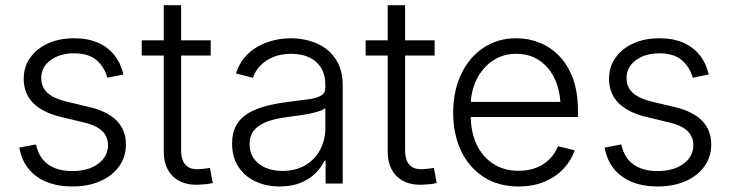

<svg xmlns="http://www.w3.org/2000/svg" viewBox="-20 -691 2749 723"><path d="M252.4 11.2Q198.2 11.2 156.2 -5.6Q114.3 -22.5 87.6 -55.2Q61 -87.9 52.7 -135.3L115.7 -147Q126 -97.2 160.9 -72Q195.8 -46.9 251.5 -46.9Q313 -46.9 349.9 -74.5Q386.7 -102.1 386.7 -143.6Q386.7 -176.8 364.3 -198Q341.8 -219.2 297.9 -229.5L210 -250.5Q139.6 -267.6 104.5 -303.5Q69.3 -339.4 69.3 -394.5Q69.3 -439.5 93.8 -473.9Q118.2 -508.3 160.9 -527.6Q203.6 -546.9 258.8 -546.9Q310.5 -546.9 348.6 -530.3Q386.7 -513.7 410.9 -483.2Q435.1 -452.6 444.8 -410.6L384.3 -398.4Q373.5 -438.5 343.5 -464.4Q313.5 -490.2 258.8 -490.2Q204.6 -490.2 169.9 -464.1Q135.3 -438 135.3 -397Q135.3 -362.8 158.9 -341.3Q182.6 -319.8 231.4 -308.1L315.9 -288.1Q385.3 -271.5 419.7 -236.3Q454.1 -201.2 454.1 -147Q454.1 -100.1 428.5 -64.5Q402.8 -28.8 357.4 -8.8Q312 11.2 252.4 11.2Z M773.4 -539.1V-481.9H513.7V-539.1ZM596.7 -671.4H662.1V-126Q662.1 -87.4 679.4 -69.3Q696.8 -51.3 732.9 -54.2Q740.7 -54.7 751.2 -55.9Q761.7 -57.1 770.5 -58.6L781.2 -2Q770.5 1 757.3 2.4Q744.1 3.9 731.4 4.4Q667.5 7.8 632.1 -25.9Q596.7 -59.6 596.7 -121.1Z M1033.2 11.2Q983.9 11.2 943.1 -7.3Q902.3 -25.9 878.2 -62.3Q854 -98.6 854 -150.9Q854 -191.4 869.4 -218.8Q884.8 -246.1 912.8 -263.4Q940.9 -280.8 979.2 -291Q1017.6 -301.3 1064 -307.1Q1109.9 -313 1141.1 -317.1Q1172.4 -321.3 1188.7 -330.8Q1205.1 -340.3 1205.1 -360.4V-372.1Q1205.1 -408.2 1189.9 -434.1Q1174.8 -460 1146.2 -474.1Q1117.7 -488.3 1076.7 -488.3Q1037.6 -488.3 1008.1 -475.8Q978.5 -463.4 959.5 -443.1Q940.4 -422.9 932.6 -397.9L868.7 -414.6Q883.3 -460 914.6 -489Q945.8 -518.1 987.8 -532.5Q1029.8 -546.9 1075.7 -546.9Q1109.9 -546.9 1144.5 -537.6Q1179.2 -528.3 1207.5 -507.6Q1235.8 -486.8 1253.2 -452.4Q1270.5 -418 1270.5 -367.7V0H1206.1V-85.9H1201.7Q1190.4 -61 1168 -38.8Q1145.5 -16.6 1112.1 -2.7Q1078.6 11.2 1033.2 11.2ZM1043 -47.4Q1093.3 -47.4 1129.6 -68.8Q1166 -90.3 1185.5 -127Q1205.1 -163.6 1205.1 -207.5V-284.2Q1198.2 -277.8 1182.4 -272.5Q1166.5 -267.1 1145.8 -262.9Q1125 -258.8 1103.5 -255.9Q1082 -252.9 1063.5 -250.5Q1018.6 -245.1 986.3 -233.2Q954.1 -221.2 937 -200.7Q919.9 -180.2 919.9 -147.9Q919.9 -116.2 936 -93.8Q952.1 -71.3 980 -59.3Q1007.8 -47.4 1043 -47.4Z M1616.7 -539.1V-481.9H1356.9V-539.1ZM1439.9 -671.4H1505.4V-126Q1505.4 -87.4 1522.7 -69.3Q1540 -51.3 1576.2 -54.2Q1584 -54.7 1594.5 -55.9Q1605 -57.1 1613.8 -58.6L1624.5 -2Q1613.8 1 1600.6 2.4Q1587.4 3.9 1574.7 4.4Q1510.7 7.8 1475.3 -25.9Q1439.9 -59.6 1439.9 -121.1Z M1933.1 11.2Q1857.4 11.2 1802 -24.2Q1746.6 -59.6 1716.6 -122.3Q1686.5 -185.1 1686.5 -266.6Q1686.5 -348.6 1716.6 -411.9Q1746.6 -475.1 1800.3 -511Q1854 -546.9 1923.8 -546.9Q1970.7 -546.9 2012.5 -530Q2054.2 -513.2 2086.7 -479.2Q2119.1 -445.3 2137.7 -394.8Q2156.2 -344.2 2156.2 -276.9V-250.5H1728V-307.1H2120.6L2090.8 -286.1Q2090.8 -344.7 2070.6 -390.4Q2050.3 -436 2012.9 -462.2Q1975.6 -488.3 1923.8 -488.3Q1872.6 -488.3 1834 -461.4Q1795.4 -434.6 1773.9 -389.9Q1752.4 -345.2 1752.4 -290.5V-258.8Q1752.4 -195.3 1774.4 -147.9Q1796.4 -100.6 1837.2 -74.2Q1877.9 -47.9 1933.1 -47.9Q1971.7 -47.9 2001.2 -60.1Q2030.8 -72.3 2051 -93.5Q2071.3 -114.7 2081.1 -140.6L2144 -125Q2131.8 -87.9 2103 -56.6Q2074.2 -25.4 2031 -7.1Q1987.8 11.2 1933.1 11.2Z M2456.5 11.2Q2402.3 11.2 2360.4 -5.6Q2318.4 -22.5 2291.7 -55.2Q2265.1 -87.9 2256.8 -135.3L2319.8 -147Q2330.1 -97.2 2365 -72Q2399.9 -46.9 2455.6 -46.9Q2517.1 -46.9 2554 -74.5Q2590.8 -102.1 2590.8 -143.6Q2590.8 -176.8 2568.4 -198Q2545.9 -219.2 2502 -229.5L2414.1 -250.5Q2343.8 -267.6 2308.6 -303.5Q2273.4 -339.4 2273.4 -394.5Q2273.4 -439.5 2297.9 -473.9Q2322.3 -508.3 2365 -527.6Q2407.7 -546.9 2462.9 -546.9Q2514.6 -546.9 2552.7 -530.3Q2590.8 -513.7 2615 -483.2Q2639.2 -452.6 2648.9 -410.6L2588.4 -398.4Q2577.6 -438.5 2547.6 -464.4Q2517.6 -490.2 2462.9 -490.2Q2408.7 -490.2 2374 -464.1Q2339.4 -438 2339.4 -397Q2339.4 -362.8 2363 -341.3Q2386.7 -319.8 2435.5 -308.1L2520 -288.1Q2589.4 -271.5 2623.8 -236.3Q2658.2 -201.2 2658.2 -147Q2658.2 -100.1 2632.6 -64.5Q2606.9 -28.8 2561.5 -8.8Q2516.1 11.2 2456.5 11.2Z"/></svg>

Font: Inter 18pt Light
Style: Regular
Weight: 300
Designer: Rasmus Andersson
Foundry: rsms
Version: Version 4.001;git-66647c0bb